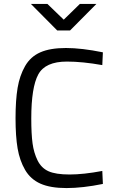

<svg xmlns="http://www.w3.org/2000/svg" viewBox="-20 -946 584 976"><path d="M503 -11Q400 10 318 10Q236 10 185.5 -12.5Q135 -35 107.5 -82.5Q80 -130 69.5 -191.5Q59 -253 59 -345Q59 -437 69.5 -499.5Q80 -562 107.5 -610Q135 -658 185 -680Q235 -702 315 -702Q395 -702 503 -680L500 -615Q399 -633 320 -633Q210 -633 174.5 -567.5Q139 -502 139 -344Q139 -265 145.5 -217Q152 -169 171 -130.5Q190 -92 226.5 -75.5Q263 -59 333.5 -59Q404 -59 500 -77ZM271 -791 137 -926H221L304 -846L386 -926H470L336 -791Z"/></svg>

Font: Titillium Web
Style: Regular
Weight: 400
Version: Version 1.001;PS 57.000;hotconv 1.0.70;makeotf.lib2.5.55311